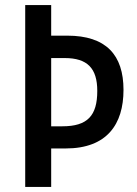

<svg xmlns="http://www.w3.org/2000/svg" viewBox="-20 -734 539 754"><path d="M465 -381C465 -518 397 -594 244 -594H181V-714H79V0H181V-151H238C400 -151 465 -246 465 -381ZM225 -238H181V-506H234C323 -506 362 -466 362 -377C362 -280 324 -238 225 -238Z"/></svg>

Font: Noto Sans Gujarati Condensed Medium
Style: Regular
Weight: 500
Width: 3
Designer: Jelle Bosma - Monotype Design Team, Universal Thirst
Foundry: Monotype Imaging Inc.
Version: Version 2.106